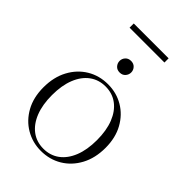

<svg xmlns="http://www.w3.org/2000/svg" viewBox="-247 -932 1040 1040"><g transform="rotate(45 273.5 -412.0)"><path d="M273.5 -8Q325.5 -8 364.2 -36.5Q403 -65 424.5 -118.5Q446 -172 446 -246.5Q446 -320 424.8 -373.5Q403.5 -427 364.8 -456Q326 -485 273.5 -485Q221.5 -485 182.8 -456.5Q144 -428 122.5 -374.5Q101 -321 101 -246.5Q101 -173 122.2 -119.5Q143.5 -66 182.2 -37Q221 -8 273.5 -8ZM272 10Q208 10 154.8 -21.2Q101.5 -52.5 70 -109.5Q38.5 -166.5 38.5 -243.5Q38.5 -322 69.8 -380.2Q101 -438.5 154.5 -470.8Q208 -503 275 -503Q339.5 -503 392.5 -471.8Q445.5 -440.5 477 -383.5Q508.5 -326.5 508.5 -249.5Q508.5 -171 477 -112.5Q445.5 -54 392 -22Q338.5 10 272 10ZM273.5 -592Q253 -592 241 -605.5Q229 -619 229 -636.5Q229 -654 241 -667.2Q253 -680.5 273.5 -680.5Q294 -680.5 306 -667.2Q318 -654 318 -636.5Q318 -619 306 -605.5Q294 -592 273.5 -592ZM140 -802V-834H407V-802Z"/></g></svg>

Font: Newsreader 60pt Light
Style: Regular
Weight: 300
Designer: Hugues Gentile
Foundry: Production Type
Version: Version 1.003